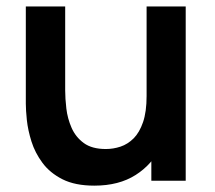

<svg xmlns="http://www.w3.org/2000/svg" viewBox="-20 -560 666 595"><path d="M272.3 15.3Q212.6 15.3 173.5 -4.5Q134.5 -24.3 111.5 -55.5Q88.5 -86.6 77.5 -121.6Q66.5 -156.7 63.2 -188Q60 -219.2 60 -238.5V-540H182V-279.8Q182 -254.8 185.6 -223.8Q189.2 -192.8 201.8 -164Q214.4 -135.2 239.7 -116.7Q264.9 -98.2 308.2 -98.2Q331 -98.2 353.5 -105.6Q375.9 -113.1 394.1 -131.2Q412.2 -149.3 423.3 -181.5Q434.3 -213.6 434.3 -262.5L505.8 -231.8Q505.8 -163.1 479.1 -107Q452.3 -50.8 400.4 -17.8Q348.5 15.3 272.3 15.3ZM555.5 0H449V-167.5H434.3V-540H555.5Z"/></svg>

Font: Manrope Variable Light
Style: Regular
Weight: 200
Designer: Mikhail Sharanda
Foundry: Mikhail Sharanda
Version: Version 4.505